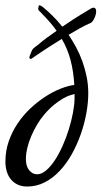

<svg xmlns="http://www.w3.org/2000/svg" viewBox="-56 -681 379 705"><path d="M82 -515.1Q97.7 -528.8 115.5 -542Q133.3 -555.2 151.9 -567.9Q139.2 -585.9 124.3 -602.8Q109.4 -619.6 90.8 -638.2Q86.4 -642.1 85.2 -644.5Q84 -647 84 -648.9Q84 -650.9 85 -653.1Q85.9 -655.3 85.9 -658.2Q85.9 -661.1 88.1 -661.4Q90.3 -661.6 93 -660.4Q95.7 -659.2 98.6 -657.2Q101.6 -655.3 103 -653.8Q118.7 -641.1 136.7 -623.3Q154.8 -605.5 172.9 -583Q193.4 -597.2 211.7 -608.9Q230 -620.6 244.1 -629.4Q260.3 -639.6 274.9 -647.9Q284.2 -653.8 289.3 -652.6Q294.4 -651.4 296.1 -646.2Q297.9 -641.1 296.6 -633.3Q295.4 -625.5 292.2 -617.7Q289.1 -609.9 284.7 -603.8Q280.3 -597.7 275.9 -596.2Q259.3 -589.4 238.5 -577.9Q217.8 -566.4 195.8 -553.2Q210.4 -531.7 223.6 -507.1Q236.8 -482.4 246.6 -455.3Q256.3 -428.2 262.2 -398.9Q268.1 -369.6 268.1 -338.9Q268.1 -303.7 261 -264.9Q253.9 -226.1 240.5 -188Q227.1 -149.9 207.8 -115.2Q188.5 -80.6 163.6 -54Q138.7 -27.3 108.6 -11.7Q78.6 3.9 43.9 3.9Q24.4 3.9 9.5 -2.9Q-5.4 -9.8 -15.6 -22Q-25.9 -34.2 -31 -51Q-36.1 -67.9 -36.1 -87.9Q-36.1 -127 -23.9 -162.1Q-11.7 -197.3 8.8 -227.8Q29.3 -258.3 55.7 -283Q82 -307.6 110.1 -325.9Q138.2 -344.2 166 -355.2Q193.8 -366.2 216.8 -369.1Q213.9 -419.4 203.1 -460.2Q192.4 -501 170.9 -538.1Q148.9 -524.9 129.2 -512Q109.4 -499 93.8 -488.8Q75.7 -476.6 60.1 -465.8Q55.7 -462.9 53.2 -466.8Q51.3 -467.8 51.8 -470.9Q52.2 -474.1 54.2 -478L57.1 -485.8Q61 -498 66.9 -503.4Q72.8 -508.8 82 -515.1ZM80.1 -41Q96.7 -41 113.3 -55.2Q129.9 -69.3 145.3 -92.5Q160.6 -115.7 173.8 -145.3Q187 -174.8 196.5 -205.6Q206.1 -236.3 211.7 -265.9Q217.3 -295.4 217.8 -318.8V-335.9Q211.4 -334.5 200.2 -330.8Q189 -327.1 174.3 -318.6Q159.7 -310.1 142.1 -295.9Q124.5 -281.7 106 -259.8Q91.8 -243.2 79.8 -222.9Q67.9 -202.6 58.6 -180.9Q49.3 -159.2 44.2 -137.5Q39.1 -115.7 39.1 -96.2Q39.1 -70.3 51.3 -55.7Q63.5 -41 80.1 -41Z"/></svg>

Font: Mervale Script
Style: Regular
Weight: 400
Designer: Astigmatic (AOETI)
Foundry: Astigmatic (AOETI)
Version: Version 1.000